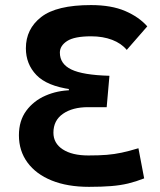

<svg xmlns="http://www.w3.org/2000/svg" viewBox="-20 -723 626 753"><path d="M336.9 -703.1Q416.5 -703.1 470.7 -679.9Q524.9 -656.7 557.6 -619.6L477.1 -527.3Q455.6 -553.2 419.4 -566.9Q383.3 -580.6 337.4 -580.6Q271.9 -580.6 243.4 -562.2Q214.8 -543.7 214.8 -516.6Q214.8 -472.2 259.8 -450.5Q304.7 -428.7 409.2 -425.8L398.4 -302.7H325.2Q264.6 -302.7 227.1 -276.8Q189.5 -250.8 189.5 -202.6Q189.5 -161.1 226.1 -137.2Q262.7 -113.3 326.7 -113.3Q368.2 -113.3 398.4 -115.7Q428.7 -118.2 457.3 -124.3Q485.8 -130.4 522.9 -141.6L545.4 -23.4Q513 -10.7 482.6 -3.4Q452.1 3.9 415.8 6.8Q379.4 9.8 329.1 9.8Q244.5 9.8 182.8 -15.1Q121.2 -40 87.7 -85.7Q54.2 -131.3 54.2 -192.4Q54.2 -249.5 83 -288.6Q111.8 -327.6 158.4 -347.9Q205.1 -368.2 258.3 -369.1L250 -342.8V-399.9L258.3 -372.6Q164.1 -385.7 122.8 -428.7Q81.5 -471.7 81.5 -533.7Q81.5 -609.4 141.6 -656.2Q201.7 -703.1 336.9 -703.1Z"/></svg>

Font: Cascadia Mono
Style: Regular
Weight: 400
Monospace: yes
Designer: Aaron Bell
Foundry: Saja Typeworks
Version: Version 2102.003